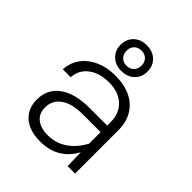

<svg xmlns="http://www.w3.org/2000/svg" viewBox="-223 -945 1095 1095"><g transform="rotate(45 325.0 -397.5)"><path d="M493 0 489 -142V-351Q489 -422 444 -463.5Q399 -505 322 -505Q247 -505 199 -469Q151 -433 147 -371H83Q87 -430 119 -471.5Q151 -513 203 -535.5Q255 -558 322 -558Q393 -558 445 -533Q497 -508 525 -461Q553 -414 553 -349V0ZM280 12Q227 12 186 -6Q145 -24 122.5 -59.5Q100 -95 100 -144Q100 -229 165 -276Q230 -323 348 -323H501V-270H344Q259 -270 212 -237Q165 -204 165 -146Q165 -96 198.5 -70Q232 -44 287 -44Q356 -44 409 -82.5Q462 -121 495 -189L502 -136Q475 -67 419.5 -27.5Q364 12 280 12ZM325 -600Q277 -600 247 -629Q217 -658 217 -703Q217 -749 247 -778Q277 -807 325 -807Q374 -807 404 -778Q434 -749 434 -703Q434 -658 404 -629Q374 -600 325 -600ZM325 -642Q353 -642 369.5 -659.5Q386 -677 386 -703Q386 -730 369.5 -747Q353 -764 325 -764Q298 -764 281.5 -747Q265 -730 265 -704Q265 -677 281.5 -659.5Q298 -642 325 -642Z"/></g></svg>

Font: Azeret Mono Thin ExtraLight
Style: Regular
Weight: 250
Version: Version 1.002